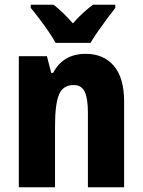

<svg xmlns="http://www.w3.org/2000/svg" viewBox="-20 -786 599 806"><path d="M340 -560Q415 -560 458 -509.5Q501 -459 501 -360V0H349V-315Q349 -371 336 -400Q323 -429 289 -429Q244 -429 227.5 -388.5Q211 -348 211 -256V0H59V-550H177L195 -480H203Q245 -560 340 -560ZM213 -606Q203 -626 184 -653.5Q165 -681 144.5 -708Q124 -735 109 -753V-766H205Q244 -736 286 -688Q309 -714 329.5 -732.5Q350 -751 370 -766H464V-753Q449 -734 429.5 -707.5Q410 -681 391 -654Q372 -627 360 -606Z"/></svg>

Font: Noto Sans Condensed ExtraBold
Style: Regular
Weight: 800
Width: 3
Designer: Monotype Design Team
Foundry: Monotype Imaging Inc.
Version: Version 2.013; ttfautohint (v1.8.4.7-5d5b)